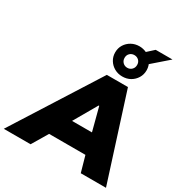

<svg xmlns="http://www.w3.org/2000/svg" viewBox="-303 -1207 1311 1378"><g transform="rotate(30 352.5 -518.0)"><path d="M0 0ZM-74 0 373 -705H548L773 0H564L527 -131H226L148 0ZM432 -485 322 -294H487L437 -485ZM474 -750Q438 -750 408.5 -766.5Q379 -783 361.5 -811.5Q344 -840 344 -875Q344 -911 361.5 -939Q379 -967 408.5 -983.5Q438 -1000 474 -1000Q490 -1000 505 -996.5Q520 -993 533 -987L587 -1036H726L595 -922Q604 -900 604 -875Q604 -840 586.5 -811.5Q569 -783 540 -766.5Q511 -750 474 -750ZM474 -822Q496 -822 511 -837Q526 -852 526 -875Q526 -898 511 -912.5Q496 -927 474 -927Q452 -927 437 -912.5Q422 -898 422 -875Q422 -852 437 -837Q452 -822 474 -822Z"/></g></svg>

Font: Winston Black
Style: Italic
Weight: 900
Italic angle: -9°
Designer: Original fonts by Vernon Adams / Changes by Cristiano Sobral
Foundry: VOriginal fonts by Vernon Adams / Changes by Cristiano Sobral
Version: Version 2.503;July 17, 2020;FontCreator 13.0.0.2655 64-bit